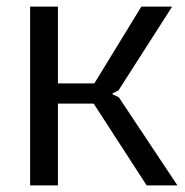

<svg xmlns="http://www.w3.org/2000/svg" viewBox="-20 -560 559 580"><path d="M71 -540H155V-308H265L407 -540H500L338 -287L320 -278V-275L339 -266L516 0H423L263 -247H155V0H71Z"/></svg>

Font: Encode Sans Narrow
Style: Regular
Weight: 400
Designer: Pablo Impallari, Andres Torresi
Foundry: Pablo Impallari, Andres Torresi
Version: Version 1.000; ttfautohint (v1.00) -l 8 -r 50 -G 200 -x 14 -